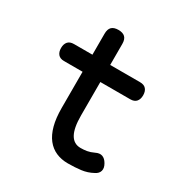

<svg xmlns="http://www.w3.org/2000/svg" viewBox="-166 -834 932 974"><g transform="rotate(30 300.0 -347.5)"><path d="M477 -530Q501 -530 512.5 -516.5Q524 -503 524 -480Q524 -457 512.5 -443.5Q501 -430 477 -430H302V-234Q302 -161 322 -125.5Q342 -90 382 -90Q401 -90 419 -93Q437 -96 458 -106Q480 -117 497 -111Q514 -105 526 -84Q539 -62 534 -44Q529 -26 508 -16Q477 1 441.5 5.5Q406 10 365 10Q327 10 296 -3.5Q265 -17 243 -45Q221 -73 209.5 -116Q198 -159 198 -218V-430H89Q66 -430 54.5 -443.5Q43 -457 43 -480Q43 -503 54.5 -516.5Q66 -530 90 -530H198V-653Q198 -680 211 -692.5Q224 -705 250 -705Q276 -705 289 -692.5Q302 -680 302 -653V-530Z"/></g></svg>

Font: Maple Mono NL Medium
Style: Regular
Weight: 500
Monospace: yes
Designer: subframe7536
Version: Version 7.000